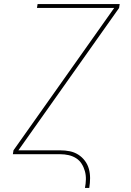

<svg xmlns="http://www.w3.org/2000/svg" viewBox="-20 -755 640 940"><path d="M396 165Q400 144 400.5 123Q401 102 395.5 82.5Q390 63 379.5 46.5Q369 30 352.5 19.5Q336 9 316 4.5Q296 0 275 0H43L46 -19L539 -716H161L164 -735H566L563 -716L70 -19H275Q299 -19 321.5 -14.5Q344 -10 363 2Q382 14 395.5 32Q409 50 415 71.5Q421 93 421 117Q421 141 417 165Z"/></svg>

Font: Iosevka Thin Extended
Style: Italic
Weight: 100
Width: 7
Italic angle: -9°
Monospace: yes
Designer: Belleve Invis
Foundry: Belleve Invis
Version: Version 32.5.0; ttfautohint (v1.8.4)